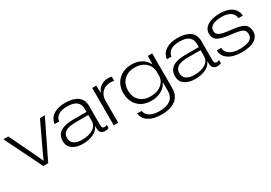

<svg xmlns="http://www.w3.org/2000/svg" viewBox="17 -1336 3267 2318"><g transform="rotate(-30 1650.5 -177.0)"><path d="M266.1 0 9.8 -521H78.1L262.2 -138.2L298.8 -55.2H301.8L338.9 -138.2L520 -521H587.9L334 0Z M814.5 7.8Q726.1 7.8 672.4 -31.7Q618.7 -71.3 618.7 -142.1Q618.7 -178.7 630.6 -207Q642.6 -235.4 663.3 -253.7Q684.1 -272 715.3 -283.7Q746.6 -295.4 782.7 -300.3Q818.8 -305.2 863.8 -305.2H1044.4V-347.2Q1044.4 -480 873.5 -480Q717.8 -480 699.7 -370.1H637.7Q647 -447.3 709.5 -488.5Q772 -529.8 874.5 -529.8Q984.4 -529.8 1045.9 -485.1Q1107.4 -440.4 1107.4 -351.1V-83Q1107.4 -59.1 1116 -48.6Q1124.5 -38.1 1142.6 -38.1Q1162.6 -38.1 1177.7 -48.8V-3.9Q1159.7 7.8 1126.5 7.8Q1090.8 7.8 1070.3 -11.7Q1049.8 -31.2 1049.8 -66.9V-101.1H1045.4Q1023.9 -51.3 963.1 -21.7Q902.3 7.8 814.5 7.8ZM682.6 -147.9Q682.6 -97.2 721.4 -68.6Q760.3 -40 831.5 -40Q929.7 -40 987.1 -76.7Q1044.4 -113.3 1044.4 -183.1V-262.2H873.5Q837.9 -262.2 810.1 -259Q782.2 -255.9 757.8 -248Q733.4 -240.2 717.3 -227.5Q701.2 -214.8 691.9 -194.8Q682.6 -174.8 682.6 -147.9Z M1248.5 0V-521H1304.7L1308.6 -420.9H1311.5Q1328.1 -470.2 1371.3 -499Q1414.6 -527.8 1471.7 -527.8Q1502 -527.8 1521.5 -522V-462.9Q1501.5 -469.2 1471.7 -469.2Q1404.8 -469.2 1360.6 -429.7Q1316.4 -390.1 1310.5 -319.8V0Z M1813.5 176.8Q1706.1 176.8 1639.4 134.3Q1572.8 91.8 1564.5 17.1H1625.5Q1635.3 71.8 1685.3 99.9Q1735.4 127.9 1814.5 127.9Q1913.1 127.9 1967.3 87.9Q2021.5 47.9 2021.5 -36.1V-147.9H2015.6Q1991.7 -94.2 1931.2 -61.5Q1870.6 -28.8 1795.4 -28.8Q1678.7 -28.8 1610.6 -97.4Q1542.5 -166 1542.5 -279.8Q1542.5 -391.6 1614.5 -460.7Q1686.5 -529.8 1800.3 -529.8Q1876.5 -529.8 1932.6 -497.6Q1988.8 -465.3 2016.6 -410.2H2021.5L2023.4 -521H2084.5V-38.1Q2084.5 66.9 2014.6 121.8Q1944.8 176.8 1813.5 176.8ZM1607.4 -279.8Q1607.4 -186 1662.6 -133.1Q1717.8 -80.1 1810.5 -80.1Q1905.3 -80.1 1963.4 -128.2Q2021.5 -176.3 2021.5 -252V-293.9Q2021.5 -375.5 1964.4 -427.2Q1907.2 -479 1813.5 -479Q1720.2 -479 1663.8 -424.3Q1607.4 -369.6 1607.4 -279.8Z M2379.9 7.8Q2291.5 7.8 2237.8 -31.7Q2184.1 -71.3 2184.1 -142.1Q2184.1 -178.7 2196 -207Q2208 -235.4 2228.8 -253.7Q2249.5 -272 2280.8 -283.7Q2312 -295.4 2348.1 -300.3Q2384.3 -305.2 2429.2 -305.2H2609.9V-347.2Q2609.9 -480 2439 -480Q2283.2 -480 2265.1 -370.1H2203.1Q2212.4 -447.3 2274.9 -488.5Q2337.4 -529.8 2439.9 -529.8Q2549.8 -529.8 2611.3 -485.1Q2672.9 -440.4 2672.9 -351.1V-83Q2672.9 -59.1 2681.4 -48.6Q2689.9 -38.1 2708 -38.1Q2728 -38.1 2743.2 -48.8V-3.9Q2725.1 7.8 2691.9 7.8Q2656.2 7.8 2635.7 -11.7Q2615.2 -31.2 2615.2 -66.9V-101.1H2610.8Q2589.4 -51.3 2528.6 -21.7Q2467.8 7.8 2379.9 7.8ZM2248 -147.9Q2248 -97.2 2286.9 -68.6Q2325.7 -40 2397 -40Q2495.1 -40 2552.5 -76.7Q2609.9 -113.3 2609.9 -183.1V-262.2H2439Q2403.3 -262.2 2375.5 -259Q2347.7 -255.9 2323.2 -248Q2298.8 -240.2 2282.7 -227.5Q2266.6 -214.8 2257.3 -194.8Q2248 -174.8 2248 -147.9Z M3030.8 9.8Q2913.1 9.8 2845.5 -36.9Q2777.8 -83.5 2776.9 -162.1H2839.8Q2839.8 -104 2891.1 -70.6Q2942.4 -37.1 3031.7 -37.1Q3116.2 -37.1 3163.6 -61.3Q3210.9 -85.4 3210.9 -136.2Q3210.9 -189.9 3173.1 -209.7Q3135.3 -229.5 3025.9 -241.2Q2901.4 -253.9 2848.6 -284.2Q2795.9 -314.5 2795.9 -382.8Q2795.9 -451.7 2858.9 -491.2Q2921.9 -530.8 3027.8 -530.8Q3136.2 -530.8 3195.6 -487.8Q3254.9 -444.8 3260.7 -368.2H3198.7Q3193.8 -426.8 3148.2 -455.3Q3102.5 -483.9 3027.8 -483.9Q2950.7 -483.9 2904.3 -459.7Q2857.9 -435.5 2857.9 -387.2Q2857.9 -341.3 2897.7 -321.8Q2937.5 -302.2 3036.1 -292Q3089.4 -286.6 3124.5 -280.3Q3159.7 -273.9 3190.2 -262.9Q3220.7 -252 3237.8 -236.1Q3254.9 -220.2 3264.4 -196.5Q3273.9 -172.9 3273.9 -140.1Q3273.9 -70.8 3211.9 -30.5Q3149.9 9.8 3030.8 9.8Z"/></g></svg>

Font: Lumene Sans Expanded Light
Style: Regular
Weight: 300
Width: 7
Designer: Deni Anggara
Version: Version 1.003;Glyphs 3.1.2 (3151)